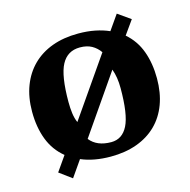

<svg xmlns="http://www.w3.org/2000/svg" viewBox="-93 -641 780 790"><g transform="rotate(-15 297.0 -246.0)"><path d="M408 -250Q408 -297 395 -332L223 -83Q253 -45 314 -45Q361 -45 384.5 -91.5Q408 -138 408 -250ZM186 -250Q186 -224 189 -201.5Q192 -179 200 -161L374 -412Q360 -432 339.5 -443.5Q319 -455 289 -455Q236 -455 211 -408.5Q186 -362 186 -250ZM114 -44Q71 -79 51 -131.5Q31 -184 31 -250Q31 -311 49.5 -359.5Q68 -408 102.5 -442Q137 -476 186 -494Q235 -512 297 -512Q336 -512 368.5 -505.5Q401 -499 428 -487L472 -550L526 -512L484 -453Q525 -418 544 -366Q563 -314 563 -250Q563 -189 545 -140.5Q527 -92 492.5 -58Q458 -24 408.5 -6Q359 12 297 12Q225 12 171 -11L123 58L70 19Z"/></g></svg>

Font: PTSerif
Style: Bold
Weight: 700
Designer: A.Korolkova, O.Umpeleva, V.Yefimov
Foundry: ParaType Ltd
Version: Version 1.000W OFL; ttfautohint (v1.2) -l 8 -r 50 -G 200 -x 